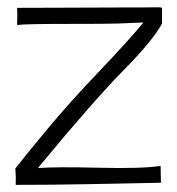

<svg xmlns="http://www.w3.org/2000/svg" viewBox="-20 -519 496 538"><path d="M306 -498Q252 -498 180.5 -497.5Q109 -497 28 -497Q29 -475 28 -449Q50 -452 164 -452Q278 -452 308 -453Q338 -454 382 -456Q339 -404 256 -317Q173 -230 110 -154Q47 -78 23 -47Q25 -24 24 -1Q72 -1 124 -1.5Q176 -2 229 -3Q282 -4 333.5 -5Q385 -6 431 -7L430 -54Q376 -46 256 -49Q136 -52 86 -48Q244 -239 326.5 -322.5Q409 -406 434 -453V-497Q430 -499 412.5 -498.5Q395 -498 306 -498Z"/></svg>

Font: Londrina Solid Thin
Style: Regular
Weight: 250
Designer: Marcelo Magalhaes
Foundry: Marcelo Magalhães
Version: Version 1.002